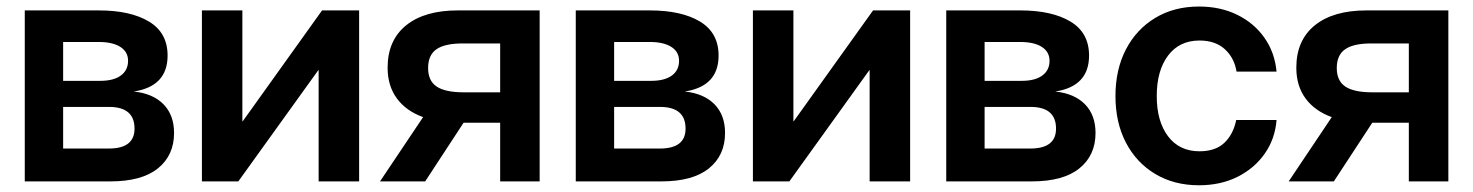

<svg xmlns="http://www.w3.org/2000/svg" viewBox="-20 -547 4442 579"><path d="M54.7 0V-515.6H277.8Q373.5 -515.6 429.4 -481.9Q485.4 -448.2 485.4 -379.4Q485.4 -286.6 383.3 -271Q440.9 -265.1 472.9 -232.7Q504.9 -200.2 504.9 -146Q504.9 -78.6 456.3 -39.3Q407.7 0 313 0ZM170.4 -99.1H308.6Q385.7 -99.1 385.7 -159.2Q385.7 -224.6 308.6 -224.6H170.4ZM170.4 -303.2H282.2Q322.3 -303.2 344.2 -319.1Q366.2 -335 366.2 -363.8Q366.2 -390.6 343 -405.5Q319.8 -420.4 277.8 -420.4H170.4Z M1063 0H940.9V-335.4H939.9L698.7 0H588.9V-515.6H710.9V-181.2H711.9L951.2 -515.6H1063Z M1607.4 0H1488.3V-176.8H1377.9L1262.2 0H1126L1255.9 -193.8Q1204.6 -212.4 1176.8 -250.2Q1148.9 -288.1 1148.9 -342.8Q1148.9 -425.3 1204.6 -470.5Q1260.3 -515.6 1360.4 -515.6H1607.4ZM1488.3 -268.6V-416H1375Q1321.3 -416 1296.1 -398.4Q1271 -380.9 1271 -341.8Q1271 -303.2 1296.9 -285.9Q1322.8 -268.6 1378.4 -268.6Z M1716.3 0V-515.6H1939.5Q2035.2 -515.6 2091.1 -481.9Q2147 -448.2 2147 -379.4Q2147 -286.6 2044.9 -271Q2102.5 -265.1 2134.5 -232.7Q2166.5 -200.2 2166.5 -146Q2166.5 -78.6 2117.9 -39.3Q2069.3 0 1974.6 0ZM1832 -99.1H1970.2Q2047.4 -99.1 2047.4 -159.2Q2047.4 -224.6 1970.2 -224.6H1832ZM1832 -303.2H1943.8Q1983.9 -303.2 2005.9 -319.1Q2027.8 -335 2027.8 -363.8Q2027.8 -390.6 2004.6 -405.5Q1981.4 -420.4 1939.5 -420.4H1832Z M2724.6 0H2602.5V-335.4H2601.6L2360.4 0H2250.5V-515.6H2372.6V-181.2H2373.5L2612.8 -515.6H2724.6Z M2833.5 0V-515.6H3056.6Q3152.3 -515.6 3208.3 -481.9Q3264.2 -448.2 3264.2 -379.4Q3264.2 -286.6 3162.1 -271Q3219.7 -265.1 3251.7 -232.7Q3283.7 -200.2 3283.7 -146Q3283.7 -78.6 3235.1 -39.3Q3186.5 0 3091.8 0ZM2949.2 -99.1H3087.4Q3164.6 -99.1 3164.6 -159.2Q3164.6 -224.6 3087.4 -224.6H2949.2ZM2949.2 -303.2H3061Q3101.1 -303.2 3123 -319.1Q3145 -335 3145 -363.8Q3145 -390.6 3121.8 -405.5Q3098.6 -420.4 3056.6 -420.4H2949.2Z M3595.7 11.7Q3520.5 11.7 3463.6 -22.5Q3406.7 -56.6 3375.2 -117.2Q3343.8 -177.7 3343.8 -257.3Q3343.8 -336.9 3375.2 -397.7Q3406.7 -458.5 3463.6 -492.9Q3520.5 -527.3 3595.7 -527.3Q3660.6 -527.3 3711.4 -502.2Q3762.2 -477.1 3793.2 -432.9Q3824.2 -388.7 3829.6 -331.1H3709Q3702.1 -372.6 3673.6 -398.7Q3645 -424.8 3597.2 -424.8Q3536.6 -424.8 3502.4 -379.4Q3468.3 -334 3468.3 -257.3Q3468.3 -181.2 3502.4 -136Q3536.6 -90.8 3597.2 -90.8Q3645.5 -90.8 3672.4 -116.5Q3699.2 -142.1 3708 -185.1H3829.6Q3825.2 -128.4 3794.2 -84Q3763.2 -39.6 3712.2 -13.9Q3661.1 11.7 3595.7 11.7Z M4347.7 0H4228.5V-176.8H4118.2L4002.4 0H3866.2L3996.1 -193.8Q3944.8 -212.4 3917 -250.2Q3889.2 -288.1 3889.2 -342.8Q3889.2 -425.3 3944.8 -470.5Q4000.5 -515.6 4100.6 -515.6H4347.7ZM4228.5 -268.6V-416H4115.2Q4061.5 -416 4036.4 -398.4Q4011.2 -380.9 4011.2 -341.8Q4011.2 -303.2 4037.1 -285.9Q4063 -268.6 4118.7 -268.6Z"/></svg>

Font: Inter Display SemiBold
Style: Regular
Weight: 600
Designer: Rasmus Andersson
Foundry: rsms
Version: Version 4.001;git-9221beed3